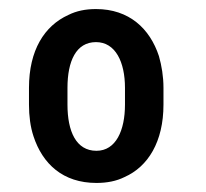

<svg xmlns="http://www.w3.org/2000/svg" viewBox="-20 -741 455 424"><path d="M44 -547V-510C44 -485 47 -461 54 -440C74 -379 119 -337 193 -337C216 -337 237 -341 255 -350C307 -373 341 -428 341 -510V-547C341 -572 337 -596 331 -617C311 -678 265 -721 192 -721C169 -721 149 -717 131 -708C78 -684 44 -630 44 -547ZM192 -648C235 -648 256 -604 256 -547V-510C256 -453 236 -408 193 -408C148 -408 129 -451 129 -510V-547C129 -606 148 -648 192 -648Z"/></svg>

Font: Asimov
Style: EdgeExtreme
Weight: 500
Designer: Google
Version: Version 2.000980: 2014